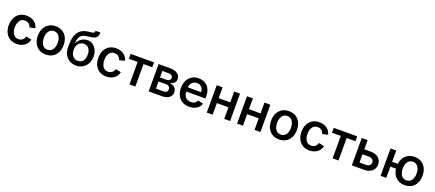

<svg xmlns="http://www.w3.org/2000/svg" viewBox="100 -2160 8152 3602"><g transform="rotate(20 4176.0 -358.5)"><path d="M302.7 11.2Q224.6 11.2 166.7 -23.9Q108.9 -59.1 77.1 -122.6Q45.4 -186 45.4 -270Q45.4 -355 77.1 -418.7Q108.9 -482.4 166.7 -517.6Q224.6 -552.7 302.7 -552.7Q347.2 -552.7 385.3 -541.3Q423.3 -529.8 453.6 -508.5Q483.9 -487.3 504.6 -456.3Q525.4 -425.3 534.7 -386.7L424.8 -361.8Q419.4 -382.8 408.7 -400.1Q397.9 -417.5 382.6 -429.9Q367.2 -442.4 347.4 -449Q327.6 -455.6 303.7 -455.6Q256.8 -455.6 226.1 -430.9Q195.3 -406.2 179.9 -364.3Q164.6 -322.3 164.6 -270.5Q164.6 -219.2 179.9 -177.2Q195.3 -135.3 226.1 -110.6Q256.8 -85.9 303.7 -85.9Q328.1 -85.9 348.4 -92.8Q368.7 -99.6 384.3 -112.5Q399.9 -125.5 410.6 -143.6Q421.4 -161.6 426.3 -183.6L536.1 -159.2Q527.3 -119.1 506.3 -87.9Q485.4 -56.6 454.8 -34.4Q424.3 -12.2 385.7 -0.5Q347.2 11.2 302.7 11.2Z M883.3 11.2Q804.7 11.2 746.8 -23.9Q689 -59.1 657.2 -122.6Q625.5 -186 625.5 -270Q625.5 -355 657.2 -418.7Q689 -482.4 746.8 -517.6Q804.7 -552.7 883.3 -552.7Q961.4 -552.7 1019.5 -517.6Q1077.6 -482.4 1109.4 -418.7Q1141.1 -355 1141.1 -270Q1141.1 -186 1109.4 -122.6Q1077.6 -59.1 1019.5 -23.9Q961.4 11.2 883.3 11.2ZM883.3 -85.9Q930.2 -85.9 961.2 -110.8Q992.2 -135.7 1007.3 -177.7Q1022.5 -219.7 1022.5 -270.5Q1022.5 -321.3 1007.3 -363.5Q992.2 -405.8 961.2 -430.7Q930.2 -455.6 883.3 -455.6Q835.9 -455.6 805.4 -430.7Q774.9 -405.8 759.8 -363.8Q744.6 -321.8 744.6 -270.5Q744.6 -219.7 759.8 -177.7Q774.9 -135.7 805.4 -110.8Q835.9 -85.9 883.3 -85.9Z M1488.8 11.7Q1415 11.7 1356.9 -22Q1298.8 -55.7 1265.4 -118.7Q1231.9 -181.6 1231.9 -270.5V-288.1Q1231.9 -361.8 1241 -421.1Q1250 -480.5 1270.5 -524.9Q1291 -569.3 1325.7 -600.3Q1360.4 -631.3 1411.1 -648.9Q1461.9 -666.5 1531.7 -670.9Q1565.9 -673.3 1583.3 -679.9Q1600.6 -686.5 1606.4 -698.2Q1612.3 -710 1612.3 -727.5H1709Q1709 -679.2 1691.7 -648.4Q1674.3 -617.7 1636.5 -602.1Q1598.6 -586.4 1536.1 -581.5Q1466.3 -576.7 1421.9 -558.6Q1377.4 -540.5 1354.5 -496.8Q1331.5 -453.1 1324.2 -371.1H1327.1Q1341.3 -408.2 1371.8 -440.2Q1402.3 -472.2 1444.1 -491.9Q1485.8 -511.7 1533.7 -511.7Q1592.8 -511.7 1639.9 -479Q1687 -446.3 1715.1 -389.4Q1743.2 -332.5 1743.2 -259.3Q1743.2 -181.6 1710.4 -120.4Q1677.7 -59.1 1620.4 -23.7Q1563 11.7 1488.8 11.7ZM1489.7 -83.5Q1532.7 -83.5 1563.5 -104Q1594.2 -124.5 1610.8 -162.6Q1627.4 -200.7 1627.4 -254.4Q1627.4 -307.6 1611.6 -345.5Q1595.7 -383.3 1565.7 -403.6Q1535.6 -423.8 1493.2 -423.8Q1449.7 -423.8 1416.7 -402.3Q1383.8 -380.9 1365.7 -342Q1347.7 -303.2 1347.7 -251.5Q1347.7 -201.7 1364.7 -163.8Q1381.8 -126 1413.6 -104.7Q1445.3 -83.5 1489.7 -83.5Z M2090.8 11.2Q2012.7 11.2 1954.8 -23.9Q1897 -59.1 1865.2 -122.6Q1833.5 -186 1833.5 -270Q1833.5 -355 1865.2 -418.7Q1897 -482.4 1954.8 -517.6Q2012.7 -552.7 2090.8 -552.7Q2135.3 -552.7 2173.3 -541.3Q2211.4 -529.8 2241.7 -508.5Q2272 -487.3 2292.7 -456.3Q2313.5 -425.3 2322.8 -386.7L2212.9 -361.8Q2207.5 -382.8 2196.8 -400.1Q2186 -417.5 2170.7 -429.9Q2155.3 -442.4 2135.5 -449Q2115.7 -455.6 2091.8 -455.6Q2044.9 -455.6 2014.2 -430.9Q1983.4 -406.2 1968 -364.3Q1952.6 -322.3 1952.6 -270.5Q1952.6 -219.2 1968 -177.2Q1983.4 -135.3 2014.2 -110.6Q2044.9 -85.9 2091.8 -85.9Q2116.2 -85.9 2136.5 -92.8Q2156.7 -99.6 2172.4 -112.5Q2188 -125.5 2198.7 -143.6Q2209.5 -161.6 2214.4 -183.6L2324.2 -159.2Q2315.4 -119.1 2294.4 -87.9Q2273.4 -56.6 2242.9 -34.4Q2212.4 -12.2 2173.8 -0.5Q2135.3 11.2 2090.8 11.2Z M2553.7 0V-448.7H2377.9V-545.9H2846.2V-448.7H2670.9V0Z M2937 0V-545.9H3164.1Q3258.8 -545.9 3314.2 -506.6Q3369.6 -467.3 3369.6 -399.4Q3369.6 -353.5 3338.9 -324.7Q3308.1 -295.9 3254.4 -285.6Q3294.4 -281.7 3325.9 -263.9Q3357.4 -246.1 3376.2 -216.6Q3395 -187 3395 -147.5Q3395 -103.5 3371.8 -70.3Q3348.6 -37.1 3304.9 -18.6Q3261.2 0 3199.7 0ZM3046.9 -95.7H3199.7Q3236.8 -95.7 3257.8 -113.5Q3278.8 -131.3 3278.8 -161.6Q3278.8 -197.3 3257.8 -217.8Q3236.8 -238.3 3199.7 -238.3H3046.9ZM3046.9 -318.8H3166Q3208.5 -318.8 3232.2 -336.7Q3255.9 -354.5 3255.9 -385.3Q3255.9 -415 3231.4 -431.9Q3207 -448.7 3164.1 -448.7H3046.9Z M3746.1 11.2Q3664.6 11.2 3605.7 -23.4Q3546.9 -58.1 3515.1 -121.1Q3483.4 -184.1 3483.4 -269.5Q3483.4 -353.5 3514.6 -417.2Q3545.9 -481 3603 -516.8Q3660.2 -552.7 3737.3 -552.7Q3785.6 -552.7 3830.1 -537.1Q3874.5 -521.5 3909.2 -488.3Q3943.8 -455.1 3963.9 -402.8Q3983.9 -350.6 3983.9 -277.8V-238.8H3543V-322.3H3924.8L3870.1 -295.9Q3870.1 -344.2 3855 -380.9Q3839.8 -417.5 3810.5 -438Q3781.2 -458.5 3737.8 -458.5Q3693.8 -458.5 3663.1 -437.7Q3632.3 -417 3616.2 -382.3Q3600.1 -347.7 3600.1 -306.6V-249.5Q3600.1 -195.3 3618.4 -158.2Q3636.7 -121.1 3670.2 -102.1Q3703.6 -83 3747.6 -83Q3776.4 -83 3800 -91.3Q3823.7 -99.6 3840.8 -116.2Q3857.9 -132.8 3866.7 -157.2L3975.6 -133.3Q3962.4 -89.8 3930.9 -57.4Q3899.4 -24.9 3852.5 -6.8Q3805.7 11.2 3746.1 11.2Z M4475.6 -330.1V-231.4H4183.1V-330.1ZM4214.4 -545.9V0H4097.2V-545.9ZM4562.5 -545.9V0H4445.3V-545.9Z M5080.6 -330.1V-231.4H4788.1V-330.1ZM4819.3 -545.9V0H4702.1V-545.9ZM5167.5 -545.9V0H5050.3V-545.9Z M5540.5 11.2Q5461.9 11.2 5404.1 -23.9Q5346.2 -59.1 5314.5 -122.6Q5282.7 -186 5282.7 -270Q5282.7 -355 5314.5 -418.7Q5346.2 -482.4 5404.1 -517.6Q5461.9 -552.7 5540.5 -552.7Q5618.7 -552.7 5676.8 -517.6Q5734.9 -482.4 5766.6 -418.7Q5798.3 -355 5798.3 -270Q5798.3 -186 5766.6 -122.6Q5734.9 -59.1 5676.8 -23.9Q5618.7 11.2 5540.5 11.2ZM5540.5 -85.9Q5587.4 -85.9 5618.4 -110.8Q5649.4 -135.7 5664.6 -177.7Q5679.7 -219.7 5679.7 -270.5Q5679.7 -321.3 5664.6 -363.5Q5649.4 -405.8 5618.4 -430.7Q5587.4 -455.6 5540.5 -455.6Q5493.2 -455.6 5462.6 -430.7Q5432.1 -405.8 5417 -363.8Q5401.9 -321.8 5401.9 -270.5Q5401.9 -219.7 5417 -177.7Q5432.1 -135.7 5462.6 -110.8Q5493.2 -85.9 5540.5 -85.9Z M6146.5 11.2Q6068.4 11.2 6010.5 -23.9Q5952.6 -59.1 5920.9 -122.6Q5889.2 -186 5889.2 -270Q5889.2 -355 5920.9 -418.7Q5952.6 -482.4 6010.5 -517.6Q6068.4 -552.7 6146.5 -552.7Q6190.9 -552.7 6229 -541.3Q6267.1 -529.8 6297.4 -508.5Q6327.6 -487.3 6348.4 -456.3Q6369.1 -425.3 6378.4 -386.7L6268.6 -361.8Q6263.2 -382.8 6252.4 -400.1Q6241.7 -417.5 6226.3 -429.9Q6210.9 -442.4 6191.2 -449Q6171.4 -455.6 6147.5 -455.6Q6100.6 -455.6 6069.8 -430.9Q6039.1 -406.2 6023.7 -364.3Q6008.3 -322.3 6008.3 -270.5Q6008.3 -219.2 6023.7 -177.2Q6039.1 -135.3 6069.8 -110.6Q6100.6 -85.9 6147.5 -85.9Q6171.9 -85.9 6192.1 -92.8Q6212.4 -99.6 6228 -112.5Q6243.7 -125.5 6254.4 -143.6Q6265.1 -161.6 6270 -183.6L6379.9 -159.2Q6371.1 -119.1 6350.1 -87.9Q6329.1 -56.6 6298.6 -34.4Q6268.1 -12.2 6229.5 -0.5Q6190.9 11.2 6146.5 11.2Z M6609.4 0V-448.7H6433.6V-545.9H6901.9V-448.7H6726.6V0Z M7077.1 -362.8H7237.3Q7305.7 -362.8 7353.5 -339.8Q7401.4 -316.9 7426.5 -276.1Q7451.7 -235.4 7451.7 -182.1Q7451.7 -129.9 7426.5 -88.6Q7401.4 -47.4 7353.5 -23.7Q7305.7 0 7237.3 0H6992.7V-545.9H7109.9V-98.6H7237.3Q7281.2 -98.6 7308.6 -120.8Q7335.9 -143.1 7335.9 -179.2Q7335.9 -217.3 7308.6 -240.5Q7281.2 -263.7 7237.3 -263.7H7077.1Z M7566.9 0V-545.9H7680.7V0ZM7650.4 -224.6V-321.3H7835.9V-224.6ZM8048.3 11.2Q7970.2 11.2 7912.4 -23.9Q7854.5 -59.1 7822.5 -122.6Q7790.5 -186 7790.5 -270Q7790.5 -355 7822.5 -418.7Q7854.5 -482.4 7912.4 -517.6Q7970.2 -552.7 8048.3 -552.7Q8127 -552.7 8185.1 -517.6Q8243.2 -482.4 8274.9 -418.7Q8306.6 -355 8306.6 -270Q8306.6 -186 8274.9 -122.6Q8243.2 -59.1 8185.1 -23.9Q8127 11.2 8048.3 11.2ZM8048.3 -85.9Q8095.7 -85.9 8126.7 -110.8Q8157.7 -135.7 8172.9 -177.7Q8188 -219.7 8188 -270.5Q8188 -321.3 8172.9 -363.5Q8157.7 -405.8 8126.7 -430.7Q8095.7 -455.6 8048.3 -455.6Q8002 -455.6 7971.2 -430.7Q7940.4 -405.8 7925.3 -363.8Q7910.2 -321.8 7910.2 -270.5Q7910.2 -219.7 7925.3 -177.7Q7940.4 -135.7 7971.2 -110.8Q8002 -85.9 8048.3 -85.9Z"/></g></svg>

Font: Inter Cardless
Style: Medium
Weight: 500
Designer: Rasmus Andersson
Foundry: rsms
Version: Version 4.001;git-9221beed3